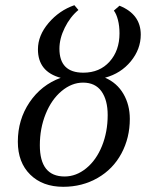

<svg xmlns="http://www.w3.org/2000/svg" viewBox="-20 -716 580 746"><path d="M484.4 -253.9Q484.4 -180.7 451.9 -119.9Q419.4 -59.1 359.6 -24.7Q299.8 9.8 225.6 9.8Q145.5 9.8 97.4 -37.6Q49.3 -85 49.3 -165.5Q49.3 -251 94.7 -318.4Q140.1 -385.7 215.8 -413.6Q127.4 -437.5 127.4 -524.4Q127.4 -578.1 168.7 -626.7Q210 -675.3 269 -695.8L284.7 -677.2Q252.4 -650.4 231.7 -608.4Q210.9 -566.4 210.9 -526.9Q210.9 -433.6 303.7 -433.6Q367.2 -433.6 405.8 -476.6Q444.3 -519.5 444.3 -586.4Q444.3 -615.2 438.2 -638.7Q432.1 -662.1 422.4 -674.8L444.3 -693.8Q526.9 -660.6 526.9 -581.5Q526.9 -524.9 488.3 -477.8Q449.7 -430.7 388.2 -414.1Q434.6 -394 459.5 -351.3Q484.4 -308.6 484.4 -253.9ZM398.4 -269Q398.4 -327.1 374.3 -361.1Q350.1 -395 302.7 -395Q258.8 -395 219.5 -362.3Q180.2 -329.6 157.5 -273.4Q134.8 -217.3 134.8 -151.4Q134.8 -30.3 231 -30.3Q275.9 -30.3 314.9 -62Q354 -93.8 376.2 -148.7Q398.4 -203.6 398.4 -269Z"/></svg>

Font: Liberation Serif
Style: Italic
Weight: 400
Italic angle: -16.333°
Designer: Steve Matteson
Foundry: Ascender Corporation
Version: Version 2.1.5